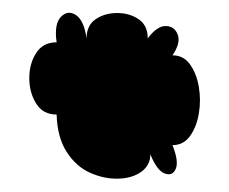

<svg xmlns="http://www.w3.org/2000/svg" viewBox="-20 -262 352 295"><path d="M67 -86Q46 -86 35.5 -103Q25 -120 25 -142Q25 -164 35.5 -180.5Q46 -197 67 -197Q63 -225 73.5 -236Q84 -247 96.5 -239Q109 -231 113 -203Q113 -223 127 -232.5Q141 -242 160 -242Q179 -242 193 -232.5Q207 -223 207 -203Q221 -222 234.5 -222Q248 -222 253 -209Q258 -196 245 -177Q262 -177 272 -163Q282 -149 285.5 -128.5Q289 -108 285.5 -87.5Q282 -67 272 -53Q262 -39 245 -39Q255 -14 250 -2.5Q245 9 233 4.5Q221 0 211 -25Q211 -8 197 2Q183 12 161.5 12.5Q140 13 118.5 3.5Q97 -6 82.5 -28.5Q68 -51 67 -86Z"/></svg>

Font: Rubik Bubbles
Style: Regular
Weight: 400
Designer: Hubert and Fischer, NaN
Foundry: Hubert and Fischer, NaN
Version: Version 2.200